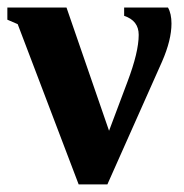

<svg xmlns="http://www.w3.org/2000/svg" viewBox="-21 -479 488 509"><path d="M187.5 9.8 25.9 -415 -1.5 -426.8V-459H155.3L268.1 -132.3L316.9 -262.2Q346.7 -340.8 346.7 -386.7Q346.7 -424.3 308.1 -437V-459H424.3Q433.6 -442.9 433.6 -416.5Q433.6 -373 408.7 -315.9L263.7 9.8Z"/></svg>

Font: Tinos
Style: Bold
Weight: 700
Designer: Steve Matteson
Foundry: Monotype Imaging Inc.
Version: Version 1.23